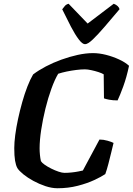

<svg xmlns="http://www.w3.org/2000/svg" viewBox="-20 -1003 708 1023"><path d="M286.5 0Q256 0 222.2 -11.2Q188.5 -22.5 157.8 -39.2Q127 -56 104.2 -74.5Q81.5 -93 72.5 -107.5Q64.5 -122 60.2 -147.2Q56 -172.5 56 -214Q56 -243.5 61.2 -283.8Q66.5 -324 76.2 -369.2Q86 -414.5 98.5 -459Q111 -503.5 126 -542Q141 -580.5 156.5 -606.5Q185.5 -628.5 224 -648.8Q262.5 -669 306.5 -685Q350.5 -701 394 -710.5Q437.5 -720 475.5 -720Q508.5 -720 545 -710.8Q581.5 -701.5 614.5 -686.2Q647.5 -671 667.5 -652.5Q654.5 -591 636.8 -542.5Q619 -494 606.5 -468Q581 -468 561.5 -471.8Q542 -475.5 534 -479L532.5 -607Q523 -613 504.5 -619Q486 -625 466.2 -629.2Q446.5 -633.5 432.5 -633.5Q411.5 -633.5 385.8 -630.2Q360 -627 335 -621.8Q310 -616.5 290 -610Q271.5 -579 253.8 -530Q236 -481 222 -424Q208 -367 199.5 -311.5Q191 -256 191 -212Q191 -195.5 192.8 -177.8Q194.5 -160 198 -144.5Q203 -136 218.2 -125.2Q233.5 -114.5 253 -104.8Q272.5 -95 291.8 -88.5Q311 -82 323.5 -82Q341 -82 360.5 -84Q380 -86 396.5 -89.2Q413 -92.5 421.5 -94.5L510 -259.5Q531.5 -259.5 553.2 -253.2Q575 -247 585 -241.5Q580 -221 572.8 -191Q565.5 -161 557.5 -130Q549.5 -99 541 -75.5Q520.5 -61.5 482.5 -43.8Q444.5 -26 394 -13Q343.5 0 286.5 0ZM433 -767.5Q419 -767.5 399.8 -792.8Q380.5 -818 358.2 -860.5Q336 -903 311.5 -953.5Q319 -963.5 325.8 -971.5Q332.5 -979.5 345.5 -983L447 -877.5L586 -983Q599.5 -978 607.2 -970.2Q615 -962.5 617 -954Q574 -903 537.5 -860.5Q501 -818 474.5 -792.8Q448 -767.5 433 -767.5Z"/></svg>

Font: Texturina Medium
Style: Italic
Weight: 500
Italic angle: -11°
Designer: Guillermo Torres Carreño
Foundry: Omnibus-Type
Version: Version 1.002